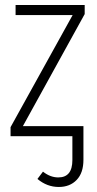

<svg xmlns="http://www.w3.org/2000/svg" viewBox="-20 -542 384 764"><path d="M317 -486 71 -40H312V94Q312 146 285 174Q258 202 214 202Q167 202 129 170L151 141Q180 164 212 164Q268 164 268 95V0H22V-36L269 -482H42V-522H317Z"/></svg>

Font: Fira Sans Extra Condensed ExtraLight
Style: Regular
Weight: 275
Width: 1
Designer: Carrois Corporate & Edenspiekermann AG
Foundry: Carrois Corporate GbR & Edenspiekermann AG
Version: Version 4.203